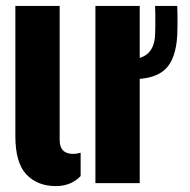

<svg xmlns="http://www.w3.org/2000/svg" viewBox="-20 -620 644 650"><path d="M32 -159V-600H182V-146Q182 -99 228 -99Q239.5 -99 253 -103V-24Q220.5 10 169 10Q107 10 69.5 -29.2Q32 -68.5 32 -159ZM303 0V-600H453V0ZM429 -352Q418 -352 406 -352.2Q394 -352.5 385 -354V-421Q396.5 -420.5 407.2 -420Q418 -419.5 429 -420Q500.5 -424.5 505 -500Q505.5 -509.5 505.8 -529.8Q506 -550 505.8 -570.2Q505.5 -590.5 505 -600H580Q580.5 -590.5 580.8 -570.2Q581 -550 580.8 -529.8Q580.5 -509.5 580 -500Q575.5 -420.5 540.2 -386.2Q505 -352 429 -352Z"/></svg>

Font: Big Shoulders Stencil Display Black
Style: Regular
Weight: 900
Designer: Patric King
Foundry: XO Type Co
Version: Version 1.000